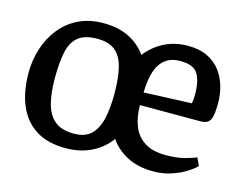

<svg xmlns="http://www.w3.org/2000/svg" viewBox="-77 -627 972 760"><g transform="rotate(15 408.5 -247.5)"><path d="M243 11Q169 11 120.5 -20Q72 -51 48.5 -107.5Q25 -164 25 -240Q25 -292 40.5 -340Q56 -388 86 -425.5Q116 -463 160 -484.5Q204 -506 262 -506Q323 -506 367 -484Q411 -462 438 -423Q468 -462 511.5 -484Q555 -506 607 -506Q656 -506 689 -489.5Q722 -473 742 -446Q762 -419 771.5 -386Q781 -353 781 -318Q781 -264 770.5 -247Q760 -230 733 -230H484Q484 -184 498 -146.5Q512 -109 545 -87Q578 -65 634 -65Q678 -65 710 -73.5Q742 -82 757 -89L772 -57Q758 -43 733 -27.5Q708 -12 674.5 -1Q641 10 603 10Q540 10 495.5 -13Q451 -36 424 -75Q395 -35 349 -12Q303 11 243 11ZM260 -53Q306 -53 330.5 -77Q355 -101 365 -144Q375 -187 375 -245Q375 -312 364 -355Q353 -398 327 -419Q301 -440 255 -440Q202 -440 175.5 -418Q149 -396 140 -352.5Q131 -309 131 -245Q131 -187 142 -143.5Q153 -100 181 -76.5Q209 -53 260 -53ZM485 -282 681 -290Q684 -308 684 -327Q684 -382 666 -411Q648 -440 595 -440Q556 -440 532 -421Q508 -402 497 -367Q486 -332 485 -282Z"/></g></svg>

Font: Faustina Light Medium
Style: Regular
Weight: 500
Version: Version 1.200